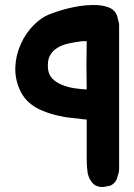

<svg xmlns="http://www.w3.org/2000/svg" viewBox="-20 -421 534 764"><path d="M145 18Q88 -7 63.5 -54Q39 -101 41 -155Q43 -201 62.5 -245Q82 -289 114 -321Q128 -335 142.5 -345.5Q157 -356 174 -363Q186 -368 205.5 -374.5Q225 -381 248.5 -387Q272 -393 298 -397Q324 -401 348 -401Q383 -402 410 -392.5Q437 -383 446 -358L452 -334Q454 -327 454 -320.5Q454 -314 454 -308V249Q454 254 453.5 258.5Q453 263 452 268Q448 278 445 291Q439 304 431 310Q422 319 406 320Q379 328 357 315Q345 306 339 294Q336 291 336 288Q335 287 334.5 285.5Q334 284 333 282Q331 276 329.5 270.5Q328 265 328 259Q326 246 325.5 232.5Q325 219 325 205V55Q322 54 315 54Q295 51 267.5 48.5Q240 46 220 41Q183 34 145 18ZM299 -256Q275 -253 251 -247.5Q227 -242 208 -230.5Q189 -219 178.5 -199.5Q168 -180 171 -147Q174 -122 189.5 -107Q205 -92 227.5 -83Q250 -74 275.5 -70Q301 -66 325 -65Q324 -113 324 -162Q324 -211 325 -257Q317 -257 310 -257Q303 -257 299 -256Z"/></svg>

Font: BM JUA 
Style: Regular
Weight: 400
Designer: BONGJIN KIM, JAEHYUN KEUM, JUHEE TAE
Foundry: WOOWA BROTHERS Corporation.
Version: Version 1.000